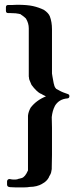

<svg xmlns="http://www.w3.org/2000/svg" viewBox="-20 -769 331 824"><path d="M107.4 33.2Q97.7 35.2 83.5 35.2H45.9Q36.1 35.2 23.2 34.2Q10.3 33.2 10.3 23.4V9.3Q10.3 4.9 13.9 1.7Q17.6 -1.5 22.5 -0.5Q31.2 1.5 37.1 1.5H46.4L54.2 0.5Q55.2 0.5 55.7 0Q56.2 -0.5 57.1 -0.5H55.2Q58.1 -1.5 63 -2.2Q67.9 -2.9 73.2 -4.9Q87.9 -9.3 100.1 -37.6V-272.5Q101.6 -288.6 111.3 -306.6Q135.3 -338.4 177.2 -355.5Q162.6 -362.3 154.3 -367.7V-366.7Q135.7 -377 115.2 -404.8Q114.3 -406.2 113.8 -408.2Q113.3 -410.2 112.3 -411.6L106.4 -425.8Q104.5 -429.7 104.5 -435.5L103.5 -440.9V-647.5Q103.5 -669.4 91.3 -689.5Q85.4 -696.3 68.4 -707.5H70.3Q62.5 -710 47.4 -711.9L23.4 -712.9H15.1Q5.4 -712.9 5.4 -722.7V-737.8Q5.4 -747.6 15.1 -747.6H33.2L53.2 -748.5Q96.7 -748.5 121.6 -742.9Q146.5 -737.3 168.5 -726.6Q188 -713.4 193.8 -699.2Q203.1 -674.8 203.1 -643.6V-453.6Q204.1 -446.8 205.3 -439.7Q206.5 -432.6 207.5 -427.7Q208.5 -422.9 209.5 -416.5Q210.4 -410.2 213.4 -401.9L212.4 -402.8Q215.3 -393.6 221.2 -387.7Q243.7 -374.5 259.3 -369.6Q274.9 -364.7 276.4 -362.1Q277.8 -359.4 277.8 -356Q277.8 -347.7 269.5 -346.7Q231.9 -343.8 214.4 -312.5L215.3 -313.5Q205.1 -294.4 202.1 -266.6Q203.1 -243.2 203.1 -220.7V-104Q203.1 -77.6 202.1 -49.8V-43.5Q200.2 -26.9 195.3 -19Q189.5 -9.3 189.5 -7.8L190.4 -8.8Q180.2 10.3 161.1 19.5H162.1Q138.2 33.2 107.4 33.2Z"/></svg>

Font: UnifrakturCook
Style: Bold
Weight: 700
Designer: j. 'mach' wust
Version: Version 2011-09-01